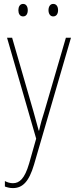

<svg xmlns="http://www.w3.org/2000/svg" viewBox="-20 -786 390 982"><path d="M74 -734C74 -717 81 -702 98 -702C114 -702 122 -715 122 -734C122 -752 114 -766 98 -766C81 -766 74 -750 74 -734ZM228 -734C228 -717 236 -702 252 -702C269 -702 277 -716 277 -734C277 -752 269 -766 252 -766C236 -766 228 -751 228 -734ZM16 -593 165 -77 129 50C106 129 79 151 46 151C32 151 18 147 5 140V168C19 173 31 176 46 176C95 176 128 144 154 56L343 -593H317L207 -216C196 -182 188 -155 180 -118H178C173 -137 169 -152 151 -216L42 -593Z"/></svg>

Font: Noto Sans Malayalam UI Condensed Thin
Style: Regular
Weight: 100
Width: 3
Designer: Jelle Bosma - Monotype Design Team
Foundry: Monotype Imaging Inc.
Version: Version 2.104